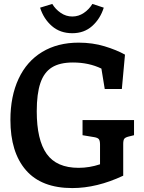

<svg xmlns="http://www.w3.org/2000/svg" viewBox="-20 -947 732 977"><path d="M662 -336V-259L634 -252Q618 -248 612.5 -241Q607 -234 607 -214V-53Q473 10 348 10Q191 10 112 -81Q33 -172 33 -337Q33 -457 74.5 -546Q116 -635 194.5 -682.5Q273 -730 380 -730Q451 -730 512 -711.5Q573 -693 616 -669L600 -494H513L496 -598Q432 -629 351 -629Q284 -629 244 -604Q204 -579 185.5 -524.5Q167 -470 167 -381Q167 -235 217.5 -164Q268 -93 380 -93Q435 -93 489 -111V-211Q489 -230 483.5 -238Q478 -246 460 -249L400 -259V-336ZM184 -908 246 -927Q262 -900 289 -881.5Q316 -863 348 -863Q380 -863 407 -881.5Q434 -900 450 -927L508 -908Q490 -851 449 -814.5Q408 -778 348 -778Q286 -778 244 -814.5Q202 -851 184 -908Z"/></svg>

Font: Enriqueta SemiBold
Style: Regular
Weight: 600
Designer: Viviana Monsalve, Gustavo Ibarra
Foundry: 72Puntos
Version: Version 2.000